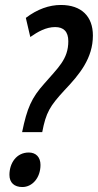

<svg xmlns="http://www.w3.org/2000/svg" viewBox="-20 -744 394 773"><path d="M69 -212H150C165 -291 181 -317 239 -380C301 -445 354 -510 354 -601C354 -678 308 -724 225 -724C178 -724 130 -707 84 -672L102 -595C132 -616 165 -635 202 -635C236 -635 255 -617 255 -578C255 -505 213 -471 158 -407C107 -350 89 -309 69 -212ZM70 9C110 9 143 -28 143 -80C143 -111 125 -130 96 -130C46 -130 18 -87 18 -40C18 -8 38 9 70 9Z"/></svg>

Font: Noto Sans UI Condensed Medium
Style: Italic
Weight: 500
Width: 3
Italic angle: -12°
Designer: Monotype Design Team
Foundry: Monotype Imaging Inc.
Version: Version 1.901